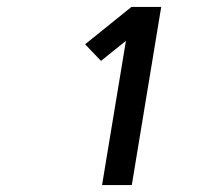

<svg xmlns="http://www.w3.org/2000/svg" viewBox="-20 -858 640 555"><path d="M275 -323 344 -740 272 -682 226 -730 360 -838H446L361 -323Z"/></svg>

Font: Iosevka Semibold Extended
Style: Italic
Weight: 600
Width: 7
Italic angle: -9°
Monospace: yes
Designer: Belleve Invis
Foundry: Belleve Invis
Version: Version 32.5.0; ttfautohint (v1.8.4)